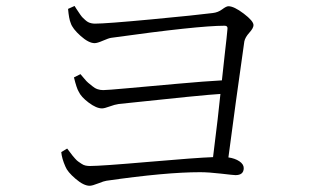

<svg xmlns="http://www.w3.org/2000/svg" viewBox="-20 -672 1040 635"><path d="M205.1 -642.6 226.6 -652.3Q227.5 -650.4 232.4 -643.1Q237.3 -635.7 239.3 -632.8Q241.2 -629.9 245.6 -623.5Q250 -617.2 253.4 -613.8Q256.8 -610.4 261.7 -606Q266.6 -601.6 271 -599.1Q275.4 -596.7 281.7 -595.2Q288.1 -593.8 293.9 -593.8Q330.1 -593.8 480.5 -607.9Q630.9 -622.1 683.6 -628.9Q701.2 -630.9 714.8 -641.1Q728.5 -651.4 735.4 -651.4Q753.9 -651.4 786.1 -627Q818.4 -602.5 818.4 -588.9Q818.4 -579.1 804.7 -564Q791 -548.8 788.1 -535.2Q758.8 -330.1 735.4 -151.4Q756.8 -148.4 771.5 -138.7Q786.1 -128.9 786.1 -116.2Q786.1 -92.8 758.8 -92.8Q752.9 -92.8 711.4 -97.7Q669.9 -102.5 641.6 -102.5Q528.3 -102.5 332 -74.2Q324.2 -73.2 304.7 -65.4Q285.2 -57.6 276.4 -57.6Q256.8 -57.6 230 -80.6Q203.1 -103.5 196.3 -121.1Q184.6 -147.5 182.6 -168.9L202.1 -180.7Q203.1 -179.7 210 -170.4Q216.8 -161.1 219.2 -158.2Q221.7 -155.3 228 -147.9Q234.4 -140.6 238.8 -137.7Q243.2 -134.8 249.5 -130.4Q255.9 -126 262.7 -124.5Q269.5 -123 277.3 -123Q314.5 -123 472.2 -136.7Q629.9 -150.4 684.6 -152.3Q703.1 -299.8 709 -361.3Q656.2 -358.4 373 -328.1Q359.4 -326.2 342.3 -319.8Q325.2 -313.5 317.4 -313.5Q298.8 -313.5 273.4 -332.5Q248 -351.6 240.2 -369.1Q233.4 -379.9 224.6 -416L246.1 -426.8Q248 -424.8 257.3 -413.6Q266.6 -402.3 271.5 -398.4Q276.4 -394.5 285.2 -387.2Q293.9 -379.9 302.7 -377Q311.5 -374 321.3 -374Q334 -374 404.3 -380.4Q474.6 -386.7 566.9 -395Q659.2 -403.3 713.9 -406.2Q716.8 -436.5 723.6 -495.1Q730.5 -553.7 732.4 -577.1Q733.4 -586.9 722.7 -586.9Q633.8 -586.9 347.7 -546.9Q339.8 -545.9 320.8 -537.6Q301.8 -529.3 293 -529.3Q273.4 -529.3 246.6 -553.2Q219.7 -577.1 213.9 -595.7Q208 -609.4 205.1 -642.6Z"/></svg>

Font: GenYoMin TW TTF Light
Style: Regular
Weight: 300
Version: Version 1.300